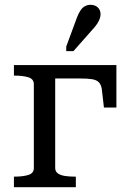

<svg xmlns="http://www.w3.org/2000/svg" viewBox="-20 -780 549 800"><path d="M121 -80V-429Q121 -451 98 -458Q75 -465 40 -465H38V-509H210V-80Q210 -66 220.5 -58Q231 -50 249.5 -47Q268 -44 292 -44H296V0H38V-44H40Q75 -44 98 -51Q121 -58 121 -80ZM168 -453V-509H465V-332H413L404 -410Q401 -428 391.5 -437.5Q382 -447 363.5 -450Q345 -453 314 -453ZM301 -708Q308 -726 316 -737.5Q324 -749 334.5 -754.5Q345 -760 357 -760Q376 -760 387.5 -749Q399 -738 399 -721Q399 -712 395.5 -702Q392 -692 385.5 -682Q379 -672 370 -662L286 -567H256V-586Z"/></svg>

Font: Roboto Serif 28pt
Style: Regular
Weight: 400
Designer: Greg Gazdowicz
Foundry: Commercial Type
Version: Version 1.008